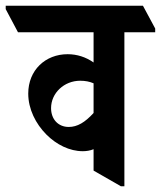

<svg xmlns="http://www.w3.org/2000/svg" viewBox="-75 -645 564 673"><path d="M215 -115C228 -115 241 -117 253 -122V-47L349 8H361V-532H469V-545L426 -625H-55V-613L-12 -532H253V-426C226 -445 195 -455 162 -455C84 -455 24 -399 24 -317C24 -263 50 -211 88 -173C123 -138 169 -115 215 -115ZM104 -266C104 -319 150 -362 206 -362C224 -362 239 -359 253 -353V-249C223 -216 196 -200 166 -200C129 -200 104 -227 104 -266Z"/></svg>

Font: Noto Serif Devanagari ExtraCondensed
Style: Bold
Weight: 700
Width: 2
Designer: Universal Thirst, Indian Type Foundry and the Monotype Design Team
Foundry: Monotype Imaging Inc.
Version: Version 2.004